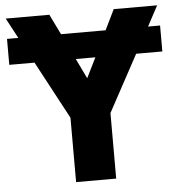

<svg xmlns="http://www.w3.org/2000/svg" viewBox="-54 -763 752 811"><g transform="rotate(-5 322.5 -357.0)"><path d="M647 -628V-518H536L406 -278V0H236V-273L105 -518H-2V-628H46L0 -714H185L227 -628H416L458 -714H642L596 -628ZM321 -433 363 -518H280Z"/></g></svg>

Font: Noto Sans ExtraBold
Style: Regular
Weight: 800
Designer: Monotype Design Team
Foundry: Monotype Imaging Inc.
Version: Version 2.007